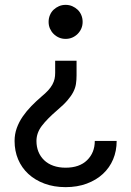

<svg xmlns="http://www.w3.org/2000/svg" viewBox="-20 -560 540 790"><path d="M250 210Q298 210 337 195.5Q376 181 403.5 155.5Q431 130 445.5 95.5Q460 61 460 20H370Q370 68 338.5 99Q307 130 250 130Q222 130 199.5 122Q177 114 161.5 99Q146 84 138 64Q130 44 130 20Q130 -13 152 -42Q174 -71 216 -107Q242 -129 257.5 -147Q273 -165 281.5 -181.5Q290 -198 292.5 -214.5Q295 -231 295 -250V-310H207V-260Q207 -247 204.5 -235.5Q202 -224 195.5 -212Q189 -200 178 -188Q167 -176 150 -162Q129 -144 109 -123.5Q89 -103 73.5 -80.5Q58 -58 49 -33Q40 -8 40 20Q40 61 54.5 95.5Q69 130 96.5 155.5Q124 181 163 195.5Q202 210 250 210ZM250 -400Q265 -400 277.5 -405.5Q290 -411 299.5 -420.5Q309 -430 314.5 -442.5Q320 -455 320 -470Q320 -485 314.5 -498Q309 -511 299.5 -520Q290 -529 277.5 -534.5Q265 -540 250 -540Q235 -540 222.5 -534.5Q210 -529 200.5 -520Q191 -511 185.5 -498Q180 -485 180 -470Q180 -455 185.5 -442.5Q191 -430 200.5 -420.5Q210 -411 222.5 -405.5Q235 -400 250 -400Z"/></svg>

Font: Golos Text VF
Style: Regular
Weight: 400
Designer: A.Korolkova, Vitaly Kuzmin
Foundry: ParaType Ltd
Version: Version 2.005